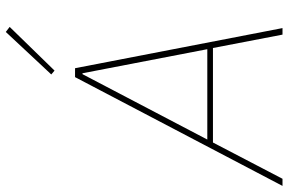

<svg xmlns="http://www.w3.org/2000/svg" viewBox="-194 -788 971 646"><g transform="rotate(-90 291.0 -465.5)"><path d="M523 -918 376 -767 363 -778 506 -931ZM519 0H497L452 -234H134L12 0H-12L354 -698H384ZM448 -253 367 -673H364L144 -253Z"/></g></svg>

Font: IBM Plex Sans Thin
Style: Italic
Weight: 100
Italic angle: -11.31°
Designer: Mike Abbink, Paul van der Laan, Pieter van Rosmalen
Foundry: Bold Monday
Version: Version 3.0